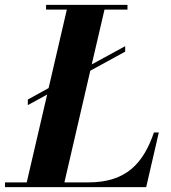

<svg xmlns="http://www.w3.org/2000/svg" viewBox="-68 -770 702 790"><path d="M46.5 -360.5V-337.5L126 -381L42 -19.5H-47.5V0H533.5L585.5 -225H565.5C521.5 -98 452 -19.5 295 -19.5H197L303.5 -479L447 -557.5V-580L309.5 -505L362 -730.5H456.5V-750H121.5V-730.5H207L132 -407.5Z"/></svg>

Font: Bodoni* 11pt
Style: Bold Italic
Weight: 700
Italic angle: -13°
Version: Version 2.3